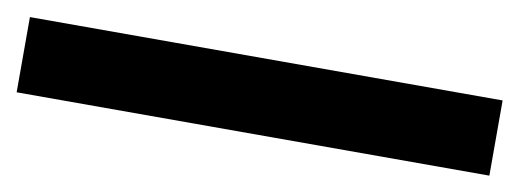

<svg xmlns="http://www.w3.org/2000/svg" viewBox="-27 -58 715 264"><g transform="rotate(10 330.0 74.5)"><path d="M660 127V22H0V127Z"/></g></svg>

Font: Vela Sans ExtBd
Style: Regular
Weight: 800
Designer: Principal design: Mikhail Sharanda - project Manrope.
Design modification: Ravid Balaliev
Foundry: Mikhail Sharanda
Version: Version 1.001